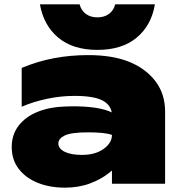

<svg xmlns="http://www.w3.org/2000/svg" viewBox="-20 -847 892 885"><path d="M279 -356Q298 -357 315 -357Q423 -357 481 -335Q488 -332 495 -329Q489 -363 456 -382Q416 -405 323 -405Q260 -405 196.5 -391.5Q133 -378 80 -355V-534Q155 -565 230 -579Q305 -593 387 -593Q499 -593 575.5 -562Q652 -531 696.5 -472.5Q741 -414 741 -333V0H496V-61Q490 -56 484 -51Q447 -21 395 -1.5Q343 18 279 18Q209 18 153.5 -4.5Q98 -27 66 -69Q34 -111 34 -169Q34 -227 66.5 -268.5Q99 -310 154.5 -332Q210 -354 279 -356ZM496 -225Q465 -237 386.5 -237Q308 -237 278.5 -222.5Q249 -208 249 -186Q249 -162 278 -147.5Q307 -133 358 -133Q419 -133 457.5 -160.5Q496 -188 496 -225ZM164 -827H347Q354 -799 375.5 -783Q397 -767 429 -767Q461 -767 482.5 -783Q504 -799 511 -827H694Q678 -730 610 -673.5Q542 -617 429 -617Q316 -617 248.5 -673.5Q181 -730 164 -827Z"/></svg>

Font: Bounded
Style: Regular
Weight: 900
Designer: Vlad Churkin
Version: Version 1.0